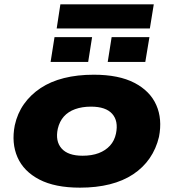

<svg xmlns="http://www.w3.org/2000/svg" viewBox="-20 -853 800 884"><path d="M348 11Q233 11 161 -26.5Q89 -64 60.5 -129Q32 -194 48 -276Q60 -331 90.5 -374Q121 -417 167 -447.5Q213 -478 274.5 -493.5Q336 -509 412 -509Q527 -509 599 -471.5Q671 -434 699.5 -369.5Q728 -305 712 -223Q699 -168 669 -124.5Q639 -81 593 -50.5Q547 -20 485.5 -4.5Q424 11 348 11ZM360 -136Q403 -136 434.5 -148Q466 -160 486.5 -182.5Q507 -205 514 -238Q526 -296 496.5 -329Q467 -362 399 -362Q358 -362 326 -350.5Q294 -339 274 -316.5Q254 -294 246 -260Q234 -203 263.5 -169.5Q293 -136 360 -136ZM241 -722 258 -833H688L670 -722ZM213 -568 231 -682H404L386 -568ZM476 -568 494 -682H668L649 -568Z"/></svg>

Font: Nunito Sans 10pt Expanded Black
Style: Italic
Weight: 900
Width: 7
Italic angle: -9°
Designer: Vernon Adams
Foundry: Vernon Adams
Version: Version 3.101;gftools[0.9.27]